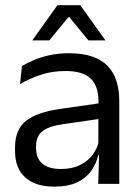

<svg xmlns="http://www.w3.org/2000/svg" viewBox="-20 -703 534 734"><path d="M355.5 0 359 -118.5 356 -131V-286.5L356.5 -315Q356.5 -374.5 326.2 -403Q296 -431.5 230.5 -431.5Q178 -431.5 134.2 -416.5Q90.5 -401.5 56.5 -381.5L64 -450.5Q83 -462 109.2 -473.2Q135.5 -484.5 169.2 -492Q203 -499.5 243.5 -499.5Q296 -499.5 332.8 -486.8Q369.5 -474 392.2 -450Q415 -426 425.5 -392Q436 -358 436 -316V0ZM187.5 10.5Q115 10.5 76.2 -24.8Q37.5 -60 37.5 -125.5V-140Q37.5 -207.5 79.2 -240.8Q121 -274 212 -287L366.5 -309L371 -250L222 -228.5Q166 -220.5 142 -201.2Q118 -182 118 -144.5V-136.5Q118 -98 141.8 -77.5Q165.5 -57 213 -57Q255 -57 285 -71.5Q315 -86 333.5 -110.5Q352 -135 358.5 -165L371 -110H355.5Q348.5 -78 329.2 -50.5Q310 -23 275.5 -6.2Q241 10.5 187.5 10.5ZM199.5 -683H287L382.5 -549.5V-548.5H318L245 -637.5H241.5L168.5 -548.5H104V-549.5Z"/></svg>

Font: Anek Gurmukhi
Style: Regular
Weight: 400
Designer: Sarang Kulkarni (Gurmukhi), Yesha Goshar (Latin)
Foundry: Ek Type
Version: Version 1.003